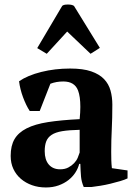

<svg xmlns="http://www.w3.org/2000/svg" viewBox="-20 -814 597 846"><path d="M245 -68Q266 -68 281 -76Q296 -84 306.5 -95Q317 -106 322.5 -119Q328 -132 331 -142V-242Q284 -241 254 -236Q224 -231 207 -219.5Q190 -208 183.5 -190.5Q177 -173 177 -148Q177 -110 195 -89Q213 -68 245 -68ZM470 -145Q470 -123 470.5 -107Q471 -91 473 -73L542 -63V-28Q530 -22 509.5 -16Q489 -10 466.5 -4.5Q444 1 422 4.5Q400 8 383 10H349Q339 -13 337 -36Q335 -59 334 -92H329Q324 -72 312 -53.5Q300 -35 281.5 -20.5Q263 -6 238 3Q213 12 182 12Q149 12 121 2Q93 -8 72 -26Q51 -44 39 -69.5Q27 -95 27 -127Q27 -172 44 -201Q61 -230 97.5 -248.5Q134 -267 191.5 -276Q249 -285 331 -289Q334 -319 334 -343Q334 -389 324 -415Q309 -455 259 -455Q228 -455 202 -445L155 -325H111Q103 -337 95.5 -352.5Q88 -368 81.5 -385.5Q75 -403 70.5 -421Q66 -439 64 -456Q102 -482 162 -497Q222 -512 289 -512Q346 -512 382 -499.5Q418 -487 438.5 -465.5Q459 -444 467 -415Q475 -386 475 -353Q475 -293 472.5 -244.5Q470 -196 470 -145ZM186 -577 144 -602 254 -788Q260 -794 278 -794Q279 -794 281 -794Q297 -794 306 -788L420 -603L379 -577L276 -675Z"/></svg>

Font: PTSerif
Style: Bold
Weight: 700
Designer: A.Korolkova, O.Umpeleva, V.Yefimov
Foundry: ParaType Ltd
Version: Version 1.000W OFL; ttfautohint (v1.2) -l 8 -r 50 -G 200 -x 